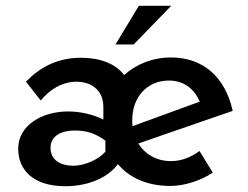

<svg xmlns="http://www.w3.org/2000/svg" viewBox="-20 -634 860 665"><path d="M573 -614H461L380 -480H443ZM207 11C273 11 347 -11 388 -65V-66C428 -18 490 10 570 10C619 10 674 -8 717 -36L671 -111C641 -89 608 -76 572 -76C523 -76 483 -99 459 -137L786 -250C760 -367 684 -435 572 -435C509 -435 452 -412 410 -374C380 -414 326 -434 260 -434C174 -434 113 -396 70 -351L121 -286C151 -322 193 -351 246 -351C279 -351 338 -335 338 -263V-220C304 -237 259 -248 216 -248C127 -248 43 -201 43 -119C43 -46 94 11 207 11ZM438 -218C438 -298 490 -355 565 -355C622 -355 655 -321 672 -282L439 -197C438 -203 438 -211 438 -218ZM155 -122C155 -164 193 -182 239 -182C283 -182 311 -171 345 -147V-109C322 -81 272 -60 235 -60C182 -60 155 -85 155 -122Z"/></svg>

Font: Reem Kufi
Style: Regular
Weight: 400
Designer: Khaled Hosny
Version: Version 0.007